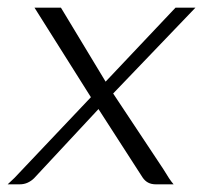

<svg xmlns="http://www.w3.org/2000/svg" viewBox="-35 -481 530 501"><path d="M372 0Q360 0 351.5 -4.5Q343 -9 337 -18L210 -215L55 -461H124L249 -254L391 -40Q400 -25 406 -16Q412 -7 418 0ZM16 0H-15Q-6 -8 3 -17Q12 -26 20 -35L217 -243L423 -461H475L243 -219L54 -16Q47 -9 37.5 -4.5Q28 0 16 0Z"/></svg>

Font: Genos Thin Light
Style: Italic
Weight: 300
Italic angle: -8°
Version: Version 1.010